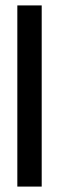

<svg xmlns="http://www.w3.org/2000/svg" viewBox="-20 -689 218 709"><path d="M134 0H44V-669H134Z"/></svg>

Font: Teko Regular
Style: Regular
Weight: 400
Designer: Manushi Parikh, Jonny Pinhorn
Foundry: Indian Type Foundry
Version: Version 1.105;PS 1.0;hotconv 1.0.78;makeotf.lib2.5.61930; tt